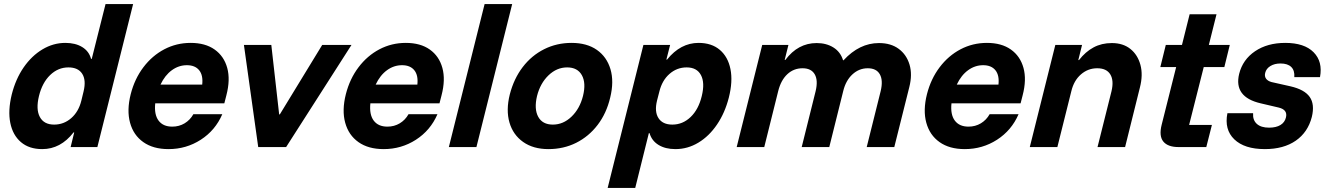

<svg xmlns="http://www.w3.org/2000/svg" viewBox="-20 -720 6503 940"><path d="M186.7 10Q122.5 10 82.5 -24.2Q42.5 -58.3 30.4 -118.3Q18.3 -178.3 37.5 -257.5Q56.7 -333.3 95.8 -390Q135 -446.7 187.9 -478.3Q240.8 -510 300 -510Q349.2 -510 382.5 -489.6Q415.8 -469.2 425.8 -431.7H429.2L496.7 -700H631.7L456.7 0H325.8L343.3 -71.7H340Q276.7 10 186.7 10ZM245 -110Q292.5 -110 328.8 -141.7Q365 -173.3 378.3 -227.5L389.2 -272.5Q402.5 -327.5 382.5 -358.8Q362.5 -390 315 -390Q264.2 -390 225.4 -352.5Q186.7 -315 170.8 -250Q155 -185 175 -147.5Q195 -110 245 -110Z M805 10Q730 10 681.7 -24.2Q633.3 -58.3 616.7 -119.2Q600 -180 620 -259.2Q639.2 -334.2 682.1 -390.8Q725 -447.5 784.6 -478.8Q844.2 -510 913.3 -510Q985 -510 1030.8 -477.5Q1076.7 -445 1092.5 -387.5Q1108.3 -330 1088.3 -253.3L1078.3 -214.2H740Q734.2 -159.2 756.3 -129.6Q778.3 -100 823.3 -100Q856.7 -100 883.8 -116.2Q910.8 -132.5 926.7 -160.8H1068.3Q1034.2 -81.7 962.9 -35.8Q891.7 10 805 10ZM765.8 -305.8H970Q975 -351.7 955 -376.2Q935 -400.8 895 -400.8Q855 -400.8 821.3 -376.2Q787.5 -351.7 765.8 -305.8Z M1244.2 0 1174.2 -500H1308.3L1346.7 -160H1350L1557.5 -500H1700.8L1380.8 0Z M1858.3 10Q1783.3 10 1735 -24.2Q1686.7 -58.3 1670 -119.2Q1653.3 -180 1673.3 -259.2Q1692.5 -334.2 1735.4 -390.8Q1778.3 -447.5 1837.9 -478.8Q1897.5 -510 1966.7 -510Q2038.3 -510 2084.2 -477.5Q2130 -445 2145.8 -387.5Q2161.7 -330 2141.7 -253.3L2131.7 -214.2H1793.3Q1787.5 -159.2 1809.6 -129.6Q1831.7 -100 1876.7 -100Q1910 -100 1937.1 -116.2Q1964.2 -132.5 1980 -160.8H2121.7Q2087.5 -81.7 2016.2 -35.8Q1945 10 1858.3 10ZM1819.2 -305.8H2023.3Q2028.3 -351.7 2008.3 -376.2Q1988.3 -400.8 1948.3 -400.8Q1908.3 -400.8 1874.6 -376.2Q1840.8 -351.7 1819.2 -305.8Z M2177.5 0 2352.5 -700H2487.5L2312.5 0Z M2665 10Q2590.8 10 2541.2 -25Q2491.7 -60 2474.2 -120.4Q2456.7 -180.8 2475.8 -257.5Q2495.8 -335 2539.2 -391.7Q2582.5 -448.3 2644.2 -479.2Q2705.8 -510 2778.3 -510Q2853.3 -510 2902.1 -475.8Q2950.8 -441.7 2968.8 -381.2Q2986.7 -320.8 2967.5 -242.5Q2949.2 -165 2905.8 -108.3Q2862.5 -51.7 2800.8 -20.8Q2739.2 10 2665 10ZM2686.7 -110Q2737.5 -110 2777.9 -148.8Q2818.3 -187.5 2834.2 -250Q2850 -313.3 2828.8 -351.7Q2807.5 -390 2756.7 -390Q2705.8 -390 2665.4 -351.2Q2625 -312.5 2609.2 -250Q2594.2 -186.7 2615 -148.3Q2635.8 -110 2686.7 -110Z M2955 200 3130 -500H3260.8L3242.5 -428.3H3245.8Q3311.7 -510 3400 -510Q3464.2 -510 3504.2 -475.8Q3544.2 -441.7 3556.2 -381.7Q3568.3 -321.7 3548.3 -242.5Q3529.2 -167.5 3490.4 -110.4Q3451.7 -53.3 3399.2 -21.7Q3346.7 10 3286.7 10Q3237.5 10 3204.2 -10.4Q3170.8 -30.8 3160 -68.3H3156.7L3090 200ZM3271.7 -110Q3322.5 -110 3361.2 -147.1Q3400 -184.2 3415.8 -250Q3431.7 -315 3411.7 -352.5Q3391.7 -390 3341.7 -390Q3294.2 -390 3257.9 -358.3Q3221.7 -326.7 3208.3 -272.5L3196.7 -227.5Q3183.3 -173.3 3203.8 -141.7Q3224.2 -110 3271.7 -110Z M3586.7 0 3711.7 -500H3840L3821.7 -426.7H3825Q3886.7 -509.2 3978.3 -509.2Q4025.8 -509.2 4060.4 -487.5Q4095 -465.8 4107.5 -425H4110Q4187.5 -509.2 4283.3 -509.2Q4341.7 -509.2 4380 -480.8Q4418.3 -452.5 4432.9 -403.8Q4447.5 -355 4431.7 -293.3L4358.3 0H4223.3L4291.7 -274.2Q4304.2 -326.7 4287.5 -356.2Q4270.8 -385.8 4228.3 -385.8Q4185.8 -385.8 4153.3 -355.8Q4120.8 -325.8 4108.3 -274.2L4040 0H3905L3973.3 -274.2Q3985.8 -326.7 3968.8 -356.2Q3951.7 -385.8 3909.2 -385.8Q3865.8 -385.8 3834.6 -356.7Q3803.3 -327.5 3790 -274.2L3721.7 0Z M4703.3 10Q4628.3 10 4580 -24.2Q4531.7 -58.3 4515 -119.2Q4498.3 -180 4518.3 -259.2Q4537.5 -334.2 4580.4 -390.8Q4623.3 -447.5 4682.9 -478.8Q4742.5 -510 4811.7 -510Q4883.3 -510 4929.2 -477.5Q4975 -445 4990.8 -387.5Q5006.7 -330 4986.7 -253.3L4976.7 -214.2H4638.3Q4632.5 -159.2 4654.6 -129.6Q4676.7 -100 4721.7 -100Q4755 -100 4782.1 -116.2Q4809.2 -132.5 4825 -160.8H4966.7Q4932.5 -81.7 4861.2 -35.8Q4790 10 4703.3 10ZM4664.2 -305.8H4868.3Q4873.3 -351.7 4853.3 -376.2Q4833.3 -400.8 4793.3 -400.8Q4753.3 -400.8 4719.6 -376.2Q4685.8 -351.7 4664.2 -305.8Z M5021.7 0 5146.7 -500H5277.5L5259.2 -425.8H5262.5Q5294.2 -466.7 5333.8 -487.9Q5373.3 -509.2 5423.3 -509.2Q5478.3 -509.2 5514.2 -480.4Q5550 -451.7 5563.3 -402.5Q5576.7 -353.3 5560.8 -291.7L5488.3 0H5353.3L5421.7 -273.3Q5434.2 -325.8 5415.8 -355.8Q5397.5 -385.8 5351.7 -385.8Q5306.7 -385.8 5272.1 -355.8Q5237.5 -325.8 5225 -273.3L5156.7 0Z M5750 0Q5697.5 0 5675.4 -27.1Q5653.3 -54.2 5667.5 -110L5738.3 -391.7H5660.8L5687.5 -500H5766.7L5804.2 -650H5935.8L5898.3 -500H6000.8L5974.2 -391.7H5873.3L5801.7 -108.3H5913.3L5885.8 0Z M6172.5 10Q6072.5 10 6022.9 -37.9Q5973.3 -85.8 5989.2 -165.8H6115Q6112.5 -132.5 6132.9 -113.8Q6153.3 -95 6193.3 -95Q6227.5 -95 6248.8 -107.9Q6270 -120.8 6275.8 -145Q6285 -182.5 6240.8 -193.3L6151.7 -214.2Q6019.2 -245 6046.7 -358.3Q6064.2 -428.3 6124.6 -469.2Q6185 -510 6272.5 -510Q6365.8 -510 6411.2 -464.2Q6456.7 -418.3 6442.5 -342.5H6316.7Q6319.2 -375 6301.7 -392.1Q6284.2 -409.2 6249.2 -409.2Q6220 -409.2 6199.6 -396.7Q6179.2 -384.2 6174.2 -363.3Q6170 -346.7 6178.3 -335Q6186.7 -323.3 6205 -318.3L6297.5 -297.5Q6366.7 -281.7 6392.1 -245.4Q6417.5 -209.2 6402.5 -147.5Q6383.3 -72.5 6323.8 -31.2Q6264.2 10 6172.5 10Z"/></svg>

Font: Funnel Sans
Style: Bold Italic
Weight: 700
Italic angle: -14.036°
Designer: NORD ID, Kristian Moeller
Foundry: Dicotype
Version: Version 1.000